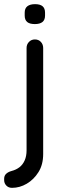

<svg xmlns="http://www.w3.org/2000/svg" viewBox="-40 -708 332 925"><path d="M168 34Q168 85 145.5 121Q123 157 89 177Q55 197 18 197Q1 197 -9.5 186Q-20 175 -20 160V153Q-20 138 -10 129Q0 120 15 116Q38 110 54 97.5Q70 85 79 64.5Q88 44 88 16V-477Q88 -494 99.5 -506Q111 -518 128 -518Q146 -518 157 -506Q168 -494 168 -477ZM128 -592Q103 -592 91 -602Q79 -612 79 -633V-647Q79 -668 92 -678Q105 -688 129 -688Q153 -688 165 -678Q177 -668 177 -647V-633Q177 -612 164.5 -602Q152 -592 128 -592Z"/></svg>

Font: Quicksand Light Medium
Style: Regular
Weight: 500
Version: Version 3.006